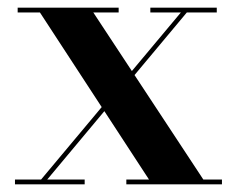

<svg xmlns="http://www.w3.org/2000/svg" viewBox="-20 -480 616 500"><path d="M309 0V-12.5H368L84 -447.5H26V-460H289V-447.5H223L509.5 -12.5H558V0ZM19 0V-12.5H87L451 -447.5H371.5V-460H544.5V-447.5H466.5L103 -12.5H200.5V0Z"/></svg>

Font: Bodoni Moda 18pt SemiBold
Style: Regular
Weight: 600
Designer: Owen Earl
Foundry: indestructible type
Version: Version 2.005